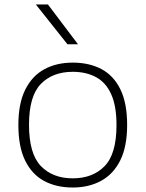

<svg xmlns="http://www.w3.org/2000/svg" viewBox="-20 -828 650 857"><path d="M304.5 9Q232 9 177.5 -20Q123 -49 92.5 -110.8Q62 -172.5 62 -270.5Q62 -366.5 92.8 -428Q123.5 -489.5 178 -519Q232.5 -548.5 304.5 -548.5Q378 -548.5 432.5 -519.8Q487 -491 517.2 -429.5Q547.5 -368 547.5 -270.5Q547.5 -174 516.8 -112.2Q486 -50.5 431.2 -20.8Q376.5 9 304.5 9ZM304.5 -32Q394 -32 447 -86.5Q500 -141 500 -269.5Q500 -356 476 -408.2Q452 -460.5 408 -484Q364 -507.5 304.5 -507.5Q215.5 -507.5 162.5 -453.5Q109.5 -399.5 109.5 -271Q109.5 -141.5 162.5 -86.8Q215.5 -32 304.5 -32ZM281 -630.5 140 -808H194L328 -630.5Z"/></svg>

Font: Encode Sans Expanded ExtraLight
Style: Regular
Weight: 200
Width: 7
Designer: Multiple Designers
Foundry: Impallari Type
Version: Version 3.000; ttfautohint (v1.8.3) -l 8 -r 50 -G 200 -x 14 